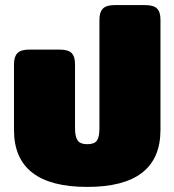

<svg xmlns="http://www.w3.org/2000/svg" viewBox="-20 -720 686 755"><path d="M35 -209V-468Q35 -497 48.5 -511Q62 -525 95 -525H214Q248 -525 261.5 -511.5Q275 -498 275 -468V-216Q275 -182 285.5 -167.5Q296 -153 323 -153Q351 -153 361 -167Q371 -181 371 -216V-643Q371 -672 384.5 -686Q398 -700 431 -700H550Q584 -700 597.5 -686.5Q611 -673 611 -643V-209Q611 15 323 15Q35 15 35 -209Z"/></svg>

Font: Mitr
Style: Bold
Weight: 700
Designer: Thanarat Vachiruckul
Foundry: Cadson Demak
Version: Version 1.002